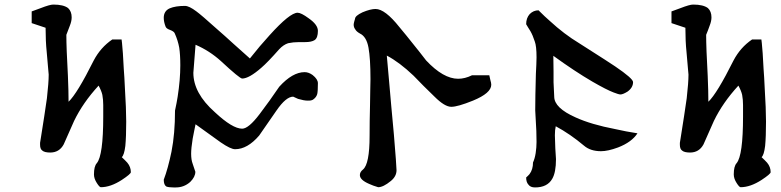

<svg xmlns="http://www.w3.org/2000/svg" viewBox="-20 -945 3455 849"><path d="M558.6 -183.6Q558.6 -175.8 518.6 -149.4Q468.8 -117.2 425.8 -117.2Q419.9 -117.2 408.2 -135.7Q395.5 -155.3 395.5 -173.8Q395.5 -210 408.2 -223.6Q436.5 -257.8 436.5 -429.7Q436.5 -435.5 436.5 -442.4Q436.5 -448.2 436.5 -454.1Q436.5 -460.9 436.5 -467.8Q436.5 -473.6 436.5 -480.5Q436.5 -503.9 432.6 -525.4Q428.7 -543 416 -566.4Q346.7 -491.2 307.6 -410.2Q295.9 -382.8 284.2 -357.4Q272.5 -332 261.7 -306.6Q242.2 -270.5 202.1 -270.5Q176.8 -270.5 167 -279.3Q157.2 -286.1 157.2 -304.7Q157.2 -306.6 157.2 -308.6Q157.2 -311.5 157.2 -313.5Q159.2 -324.2 160.2 -332Q168.9 -386.7 175.8 -431.6Q182.6 -476.6 187.5 -510.7Q195.3 -580.1 195.3 -615.2Q195.3 -614.3 186.5 -715.8Q181.6 -762.7 181.6 -822.3Q161.1 -829.1 120.1 -842.8Q120.1 -855.5 120.1 -894.5Q124 -895.5 160.2 -909.2Q200.2 -924.8 215.8 -924.8Q260.7 -924.8 281.2 -909.2Q296.9 -894.5 296.9 -868.2Q296.9 -851.6 289.1 -832Q281.2 -809.6 273.4 -791Q273.4 -733.4 280.3 -609.4Q283.2 -541 283.2 -495.1Q321.3 -531.2 394.5 -677.7Q424.8 -735.4 476.6 -770.5Q490.2 -770.5 517.6 -770.5Q518.6 -769.5 523.4 -709Q525.4 -678.7 527.3 -640.6Q530.3 -602.5 532.2 -557.6Q538.1 -461.9 538.1 -407.2Q538.1 -340.8 534.2 -299.8Q529.3 -259.8 518.6 -250Q535.2 -234.4 543 -225.6Q558.6 -207 558.6 -183.6Q558.6 -183.6 558.6 -183.6Z M1385.7 -577.1Q1385.7 -542 1382.8 -529.3Q1378.9 -515.6 1367.2 -506.8Q1363.3 -502.9 1355.5 -501Q1350.6 -500 1340.8 -500Q1324.2 -500 1297.9 -507.8Q1297.9 -507.8 1276.4 -517.6Q1245.1 -517.6 1203.1 -457Q1126 -345.7 1126 -345.7Q1074.2 -285.2 1019.5 -285.2Q1000 -285.2 956.1 -315.4Q902.3 -353.5 844.7 -395.5Q841.8 -382.8 838.9 -367.2Q835.9 -351.6 832 -332Q825.2 -289.1 825.2 -265.6Q825.2 -238.3 832 -220.7Q835 -211.9 837.9 -203.1Q840.8 -194.3 843.8 -185.5Q843.8 -163.1 821.3 -140.6Q793.9 -116.2 757.8 -116.2Q754.9 -116.2 747.1 -116.2Q726.6 -116.2 715.8 -120.1Q704.1 -127 704.1 -150.4Q722.7 -199.2 738.3 -274.4Q753.9 -353.5 753.9 -456.1Q761.7 -492.2 765.6 -517.6Q777.3 -592.8 777.3 -656.2Q777.3 -703.1 772.5 -734.4Q766.6 -766.6 752.9 -796.9Q750 -805.7 732.4 -812.5Q714.8 -818.4 711.9 -828.1Q704.1 -848.6 704.1 -866.2Q704.1 -896.5 730.5 -908.2Q755.9 -918.9 797.9 -918.9Q816.4 -918.9 848.6 -894.5Q870.1 -878.9 938.5 -817.4Q975.6 -785.2 1011.7 -752Q1047.9 -718.8 1085 -686.5Q1128.9 -742.2 1171.9 -789.1Q1261.7 -888.7 1295.9 -888.7Q1311.5 -888.7 1344.7 -864.3Q1385.7 -835.9 1385.7 -808.6Q1385.7 -777.3 1371.1 -767.6Q1357.4 -758.8 1329.1 -758.8Q1320.3 -758.8 1301.8 -758.8Q1276.4 -758.8 1253.9 -753.9Q1233.4 -747.1 1214.8 -727.5Q1163.1 -668.9 1135.7 -645.5Q1081.1 -597.7 1050.8 -597.7Q1040 -597.7 957 -674.8Q906.2 -720.7 844.7 -747.1Q841.8 -706.1 835 -623Q835 -533.2 929.7 -449.2Q1007.8 -376 1050.8 -376Q1079.1 -376 1127.9 -440.4Q1149.4 -469.7 1171.9 -500Q1193.4 -530.3 1214.8 -561.5Q1273.4 -626 1327.1 -626Q1344.7 -626 1362.3 -613.3Q1385.7 -594.7 1385.7 -577.1Z M2152.3 -570.3Q2152.3 -533.2 2071.3 -500Q2003.9 -472.7 1975.6 -472.7Q1946.3 -472.7 1901.4 -517.6Q1849.6 -567.4 1808.6 -610.4Q1746.1 -669.9 1690.4 -699.2Q1690.4 -694.3 1701.2 -578.1Q1705.1 -535.2 1710 -477.5Q1714.8 -419.9 1721.7 -350.6Q1733.4 -210 1733.4 -192.4Q1733.4 -165 1708 -144.5Q1674.8 -117.2 1652.3 -117.2Q1628.9 -124 1612.3 -131.8Q1571.3 -149.4 1571.3 -170.9Q1571.3 -184.6 1585 -195.3Q1614.3 -219.7 1614.3 -343.8Q1614.3 -410.2 1616.2 -480.5Q1616.2 -515.6 1617.2 -544.9Q1617.2 -573.2 1618.2 -594.7Q1618.2 -686.5 1609.4 -734.4Q1600.6 -783.2 1571.3 -796.9Q1555.7 -805.7 1550.8 -815.4Q1543.9 -824.2 1543.9 -835.9Q1543.9 -840.8 1546.9 -851.6Q1549.8 -860.4 1549.8 -861.3Q1549.8 -875 1583 -890.6Q1618.2 -905.3 1640.6 -905.3Q1682.6 -905.3 1746.1 -825.2Q1776.4 -789.1 1805.7 -752Q1835.9 -714.8 1864.3 -677.7Q1940.4 -596.7 2005.9 -596.7Q2036.1 -596.7 2067.4 -612.3Q2092.8 -612.3 2143.6 -612.3Q2144.5 -605.5 2148.4 -590.8Q2152.3 -578.1 2152.3 -570.3Z M2798.8 -355.5Q2773.4 -316.4 2712.9 -293Q2668 -276.4 2637.7 -276.4Q2590.8 -276.4 2562.5 -300.8Q2501 -352.5 2437.5 -386.7Q2433.6 -371.1 2433.6 -346.7Q2433.6 -331.1 2435.5 -289.1Q2438.5 -245.1 2438.5 -241.2Q2438.5 -182.6 2421.9 -154.3Q2400.4 -116.2 2345.7 -116.2Q2325.2 -116.2 2316.4 -128.9Q2306.6 -139.6 2306.6 -160.2Q2315.4 -168 2321.3 -174.8Q2336.9 -195.3 2336.9 -226.6Q2344.7 -243.2 2348.6 -267.6Q2352.5 -293 2352.5 -317.4Q2352.5 -342.8 2351.6 -366.2Q2346.7 -450.2 2346.7 -457Q2346.7 -515.6 2349.6 -618.2Q2350.6 -640.6 2351.6 -659.2Q2352.5 -676.8 2352.5 -691.4Q2352.5 -741.2 2344.7 -761.7Q2335.9 -789.1 2325.2 -807.6Q2320.3 -815.4 2315.4 -823.2Q2310.5 -831.1 2306.6 -837.9Q2306.6 -865.2 2322.3 -882.8Q2338.9 -899.4 2361.3 -899.4Q2390.6 -870.1 2411.1 -852.5Q2474.6 -793.9 2541 -753.9Q2683.6 -663.1 2700.2 -651.4Q2779.3 -597.7 2779.3 -582Q2779.3 -557.6 2754.9 -540Q2734.4 -527.3 2723.6 -527.3Q2715.8 -527.3 2693.4 -536.1Q2662.1 -547.9 2599.6 -584Q2522.5 -628.9 2426.8 -698.2Q2426.8 -656.2 2427.7 -627Q2427.7 -597.7 2427.7 -581.1Q2428.7 -545.9 2430.7 -517.6Q2430.7 -467.8 2525.4 -425.8Q2593.8 -394.5 2701.2 -374Q2748 -363.3 2798.8 -355.5Q2798.8 -355.5 2798.8 -355.5Z M3387.7 -183.6Q3387.7 -175.8 3347.7 -149.4Q3297.9 -117.2 3254.9 -117.2Q3249 -117.2 3237.3 -135.7Q3224.6 -155.3 3224.6 -173.8Q3224.6 -210 3237.3 -223.6Q3265.6 -257.8 3265.6 -429.7Q3265.6 -435.5 3265.6 -442.4Q3265.6 -448.2 3265.6 -454.1Q3265.6 -460.9 3265.6 -467.8Q3265.6 -473.6 3265.6 -480.5Q3265.6 -503.9 3261.7 -525.4Q3257.8 -543 3245.1 -566.4Q3175.8 -491.2 3136.7 -410.2Q3125 -382.8 3113.3 -357.4Q3101.6 -332 3090.8 -306.6Q3071.3 -270.5 3031.2 -270.5Q3005.9 -270.5 2996.1 -279.3Q2986.3 -286.1 2986.3 -304.7Q2986.3 -306.6 2986.3 -308.6Q2986.3 -311.5 2986.3 -313.5Q2988.3 -324.2 2989.3 -332Q2998 -386.7 3004.9 -431.6Q3011.7 -476.6 3016.6 -510.7Q3024.4 -580.1 3024.4 -615.2Q3024.4 -614.3 3015.6 -715.8Q3010.7 -762.7 3010.7 -822.3Q2990.2 -829.1 2949.2 -842.8Q2949.2 -855.5 2949.2 -894.5Q2953.1 -895.5 2989.3 -909.2Q3029.3 -924.8 3044.9 -924.8Q3089.8 -924.8 3110.4 -909.2Q3126 -894.5 3126 -868.2Q3126 -851.6 3118.2 -832Q3110.4 -809.6 3102.5 -791Q3102.5 -733.4 3109.4 -609.4Q3112.3 -541 3112.3 -495.1Q3150.4 -531.2 3223.6 -677.7Q3253.9 -735.4 3305.7 -770.5Q3319.3 -770.5 3346.7 -770.5Q3347.7 -769.5 3352.5 -709Q3354.5 -678.7 3356.4 -640.6Q3359.4 -602.5 3361.3 -557.6Q3367.2 -461.9 3367.2 -407.2Q3367.2 -340.8 3363.3 -299.8Q3358.4 -259.8 3347.7 -250Q3364.3 -234.4 3372.1 -225.6Q3387.7 -207 3387.7 -183.6Q3387.7 -183.6 3387.7 -183.6Z"/></svg>

Font: Tolkien Dwarf Runes
Style: Regular
Weight: 400
Version: Regular